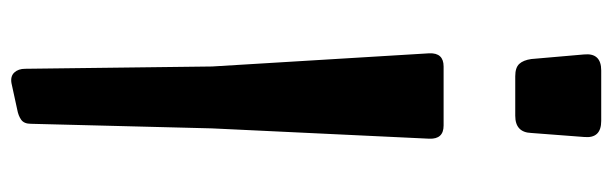

<svg xmlns="http://www.w3.org/2000/svg" viewBox="-387 -682 1069 335"><g transform="rotate(-90 147.5 -514.5)"><path d="M83 -122Q84 -150 113 -150H182Q197 -150 203.5 -143Q210 -136 212 -122L220 -30Q223 0 192 0H104Q73 0 76 -30ZM91 -679 99 -995Q99 -1007 106 -1012Q113 -1017 124 -1019L170 -1029Q182 -1031 188.5 -1024Q195 -1017 195 -1005L199 -679L222 -300Q223 -275 199 -275H96Q72 -275 73 -300Z"/></g></svg>

Font: OpenDyslexic 3
Style: Regular
Weight: 400
Designer: Abelardo Gonzalez
Version: Version 1.000;PS 001.001;hotconv 1.0.56